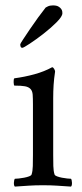

<svg xmlns="http://www.w3.org/2000/svg" viewBox="-20 -688 305 711"><path d="M177 -115Q177 -92 177.5 -73Q178 -54 182 -42Q183 -38 191 -35Q199 -32 209 -30Q219 -28 229 -27Q239 -26 243 -26Q246 -22 246.5 -11.5Q247 -1 243 3Q213 1 190.5 -0.5Q168 -2 139 -2Q110 -2 87.5 -0.5Q65 1 35 3Q31 -1 31.5 -11.5Q32 -22 35 -26Q40 -26 49.5 -27Q59 -28 69.5 -30Q80 -32 88 -35Q96 -38 97 -42Q101 -54 101.5 -73Q102 -92 102 -115V-301Q102 -324 101 -337.5Q100 -351 93 -358.5Q86 -366 72.5 -368.5Q59 -371 33 -371Q31 -373 30.5 -383.5Q30 -394 33 -398Q71 -403 107.5 -413Q144 -423 173 -439Q177 -439 180.5 -433Q184 -427 184 -423Q180 -397 178.5 -373.5Q177 -350 177 -324ZM176 -668Q189 -668 196 -664Q203 -660 206.5 -655Q210 -650 210.5 -645.5Q211 -641 211 -639Q211 -627 189.5 -605.5Q168 -584 141 -563Q114 -542 90.5 -526.5Q67 -511 63 -511Q58 -511 56.5 -515Q55 -519 55 -524Q55 -526 65.5 -542Q76 -558 90.5 -579.5Q105 -601 121 -623Q137 -645 149 -660Q150 -661 157.5 -664.5Q165 -668 176 -668Z"/></svg>

Font: Vermiglione
Style: Regular
Weight: 400
Version: Version 1.000